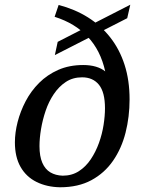

<svg xmlns="http://www.w3.org/2000/svg" viewBox="-20 -782 614 812"><path d="M234 10Q178 9 134.5 -12.5Q91 -34 67 -76Q43 -118 43 -180Q43 -221 54.5 -266Q66 -311 88.5 -354Q111 -397 145.5 -431.5Q180 -466 226.5 -486.5Q273 -507 332 -507Q362 -507 385.5 -500Q409 -493 425 -480Q415 -525 396.5 -561.5Q378 -598 351 -626.5Q324 -655 289.5 -676Q255 -697 211 -711L228 -761Q297 -743 352 -708.5Q407 -674 446.5 -623.5Q486 -573 507 -507.5Q528 -442 528 -362Q528 -288 511 -221Q494 -154 458 -102Q422 -50 366.5 -20Q311 10 234 10ZM245 -39Q284 -39 313.5 -58Q343 -77 364 -108.5Q385 -140 398.5 -177.5Q412 -215 418 -253.5Q424 -292 424 -324Q424 -392 398.5 -423.5Q373 -455 327 -455Q288 -455 258.5 -435.5Q229 -416 207.5 -384Q186 -352 173 -313.5Q160 -275 153.5 -236Q147 -197 147 -164Q147 -121 159 -93.5Q171 -66 193 -53Q215 -40 245 -39ZM212 -549 224 -605 531 -762 518 -705Z"/></svg>

Font: Noto Serif
Style: Italic
Weight: 400
Italic angle: -12°
Designer: Monotype Design Team
Foundry: Monotype Imaging Inc.
Version: Version 2.013